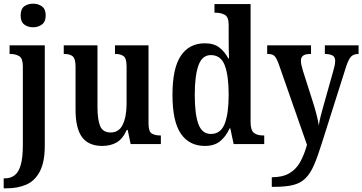

<svg xmlns="http://www.w3.org/2000/svg" viewBox="-32 -782 1966 1042"><path d="M148 -634Q119 -634 99.5 -649Q80 -664 80 -698Q80 -733 99.5 -747.5Q119 -762 148 -762Q175 -762 195.5 -747.5Q216 -733 216 -698Q216 -664 195.5 -649Q175 -634 148 -634ZM-12 240V186H-6Q25 186 47 169.5Q69 153 80.5 113.5Q92 74 92 5V-422Q92 -465 72.5 -477Q53 -489 25 -489H20V-536H211V8Q211 97 184.5 148Q158 199 111.5 219.5Q65 240 4 240Z M523 10Q449 10 413.5 -37.5Q378 -85 378 -187V-420Q378 -463 363 -476Q348 -489 318 -489H314V-536H497V-202Q497 -133 511.5 -98Q526 -63 569 -63Q614 -63 634.5 -106.5Q655 -150 655 -221V-420Q655 -466 638.5 -477.5Q622 -489 596 -489H592V-536H774V-113Q774 -68 791.5 -57.5Q809 -47 835 -47H841V0H677L661 -77H656Q634 -28 601 -9Q568 10 523 10Z M1080 10Q995 10 949.5 -56.5Q904 -123 904 -267Q904 -412 949.5 -479.5Q995 -547 1080 -547Q1129 -547 1158.5 -524Q1188 -501 1207 -465H1211Q1210 -488 1209.5 -517Q1209 -546 1209 -574V-647Q1209 -690 1188 -701.5Q1167 -713 1139 -713H1132V-760H1328V-120Q1328 -75 1346 -61Q1364 -47 1394 -47H1402V0H1236L1218 -85H1214Q1194 -41 1162.5 -15.5Q1131 10 1080 10ZM1112 -55Q1166 -55 1187.5 -110.5Q1209 -166 1209 -268Q1209 -371 1188 -427Q1167 -483 1112 -483Q1065 -483 1045 -427Q1025 -371 1025 -267Q1025 -161 1045 -108Q1065 -55 1112 -55Z M1443 180Q1501 180 1538 158.5Q1575 137 1597 97.5Q1619 58 1634 4L1479 -439Q1467 -470 1456 -479.5Q1445 -489 1422 -489H1418V-536H1656V-489H1652Q1624 -489 1612.5 -479.5Q1601 -470 1601 -453Q1601 -442 1604 -428.5Q1607 -415 1612 -398L1664 -235Q1677 -195 1686 -159.5Q1695 -124 1698 -101Q1702 -127 1708.5 -152.5Q1715 -178 1723 -206L1777 -398Q1781 -411 1784 -425.5Q1787 -440 1787 -452Q1787 -472 1774 -480Q1761 -488 1735 -489H1731V-536H1914V-489H1912Q1887 -489 1873 -474.5Q1859 -460 1845 -416L1714 -3Q1692 68 1672 114Q1652 160 1625.5 186Q1599 212 1559 222Q1519 232 1456 232H1443Z"/></svg>

Font: Noto Serif Hebrew Condensed SemiBold
Style: Regular
Weight: 600
Width: 3
Designer: Monotype Design Team
Foundry: Monotype Imaging Inc.
Version: Version 2.004; ttfautohint (v1.8.4.7-5d5b)